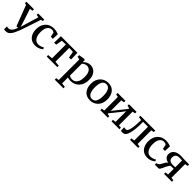

<svg xmlns="http://www.w3.org/2000/svg" viewBox="447 -2313 4315 4315"><g transform="rotate(45 2604.0 -156.0)"><path d="M132.5 251.5Q117 251.5 103.8 249.2Q90.5 247 83.5 243.5V152.5Q90 156.5 104 158.8Q118 161 132.5 161Q154.5 161 174.8 153Q195 145 213.5 126.5Q232 108 249.5 76.8Q267 45.5 283.5 0H232.5L46.5 -490L1 -503.5V-548H242V-503L169 -490.5L268.5 -190.5L309.5 -57.5L347.5 -190.5L437.5 -491L373 -503.5V-548H569V-503.5L519 -491Q490.5 -404.5 466 -331Q441.5 -257.5 421.5 -198Q401.5 -138.5 386.5 -94.2Q371.5 -50 361.5 -22.2Q351.5 5.5 347.5 15Q317.5 92.5 288.8 145.2Q260 198 223.5 224.8Q187 251.5 132.5 251.5Z M838 11Q755 11 700 -25.5Q645 -62 617.2 -125.2Q589.5 -188.5 589.5 -268.5Q589 -330 607.2 -383.5Q625.5 -437 661 -477.2Q696.5 -517.5 748.2 -540.2Q800 -563 866.5 -563Q901.5 -563 930.2 -557Q959 -551 980.5 -543.8Q1002 -536.5 1016 -532.5L1011 -379.5H945L922.5 -481.5Q921 -490 910 -496.8Q899 -503.5 883.2 -507.5Q867.5 -511.5 849.5 -511.5Q807.5 -511.5 775.2 -487.5Q743 -463.5 724.8 -416Q706.5 -368.5 706 -297Q706 -237 717.5 -191.8Q729 -146.5 750.2 -116.8Q771.5 -87 800.5 -72.2Q829.5 -57.5 864 -57.5Q893.5 -57.5 920 -64Q946.5 -70.5 968.2 -80.2Q990 -90 1005 -100L1023 -61Q1007 -44.5 978.2 -27.8Q949.5 -11 913.2 0Q877 11 838 11Z M1194 0V-46.5L1307 -56.5V-496L1183.5 -490.5L1156.5 -338.5H1092L1096.5 -548H1623.5L1629 -338.5H1564L1537 -490.5L1415.5 -496V-56.5L1530.5 -46.5V0Z M1689.5 239.5V194L1758.5 182.5V-470.5L1688.5 -488V-538.5L1831 -559.5H1836L1856.5 -542.5L1856 -483.5Q1871 -501 1895.5 -519.2Q1920 -537.5 1952.8 -550Q1985.5 -562.5 2025.5 -562.5Q2083 -562.5 2132 -534.5Q2181 -506.5 2210.5 -447.2Q2240 -388 2240 -294Q2240 -230.5 2220.5 -175.2Q2201 -120 2164.2 -78Q2127.5 -36 2075.5 -12.5Q2023.5 11 1958.5 11Q1933.5 11 1906.5 6.8Q1879.5 2.5 1863.5 -3.5L1866 80V182.5L1964 194V239.5ZM1960.5 -38.5Q2007 -38.5 2043.8 -63.8Q2080.5 -89 2102 -142Q2123.5 -195 2123.5 -279.5Q2123.5 -336.5 2112.8 -377.5Q2102 -418.5 2082.5 -444.5Q2063 -470.5 2038 -482.8Q2013 -495 1984 -495Q1956.5 -495 1933.5 -486.8Q1910.5 -478.5 1893 -466.5Q1875.5 -454.5 1866 -443.5V-70Q1873.5 -59 1899.8 -48.8Q1926 -38.5 1960.5 -38.5Z M2327.5 -274Q2327.5 -344.5 2349.2 -398.2Q2371 -452 2408.5 -488.5Q2446 -525 2493 -544Q2540 -563 2590 -563Q2676 -563 2731.5 -525.5Q2787 -488 2813.8 -423.5Q2840.5 -359 2840.5 -277.5Q2840.5 -207 2818.8 -153Q2797 -99 2759.5 -62.5Q2722 -26 2675 -7.5Q2628 11 2578 11Q2513.5 11 2466.2 -10.5Q2419 -32 2388.2 -70.5Q2357.5 -109 2342.5 -161Q2327.5 -213 2327.5 -274ZM2585 -42.5Q2628 -42.5 2658.2 -67.5Q2688.5 -92.5 2704.2 -142.8Q2720 -193 2720 -269Q2720 -320 2712.8 -364Q2705.5 -408 2689.8 -440.5Q2674 -473 2648 -491.2Q2622 -509.5 2585 -509.5Q2541.5 -509.5 2510.8 -484.5Q2480 -459.5 2464 -409.5Q2448 -359.5 2448 -283Q2448 -231 2455.5 -187.2Q2463 -143.5 2479.2 -111Q2495.5 -78.5 2521.8 -60.5Q2548 -42.5 2585 -42.5Z M2898 0V-46.5L2967 -56V-488L2899.5 -502V-548H3150V-502L3075.5 -488V-153L3143 -238L3327 -468.5V-488L3259.5 -502V-548H3502V-502L3435 -487.5V-56L3504.5 -46.5V0H3253.5V-46.5L3327 -56V-395L3255 -299.5L3075.5 -77V-55L3137.5 -46.5V0Z M3600 6.5Q3585 6.5 3573 4.5Q3561 2.5 3554 0L3547.5 -105Q3558 -103 3575 -101.5Q3592 -100 3610 -100Q3641.5 -100 3662.2 -144.8Q3683 -189.5 3693.2 -276.5Q3703.5 -363.5 3704 -490L3624 -502V-548H4096.5V-501.5L4028.5 -489V-55.5L4098.5 -46.5V0H3842V-46.5L3919.5 -55.5V-493H3763.5V-443.5Q3763.5 -337 3755 -262.5Q3746.5 -188 3734.2 -140.2Q3722 -92.5 3710 -66.5Q3695 -35 3670 -14.2Q3645 6.5 3600 6.5Z M4402 11Q4319 11 4264 -25.5Q4209 -62 4181.2 -125.2Q4153.5 -188.5 4153.5 -268.5Q4153 -330 4171.2 -383.5Q4189.5 -437 4225 -477.2Q4260.5 -517.5 4312.2 -540.2Q4364 -563 4430.5 -563Q4465.5 -563 4494.2 -557Q4523 -551 4544.5 -543.8Q4566 -536.5 4580 -532.5L4575 -379.5H4509L4486.5 -481.5Q4485 -490 4474 -496.8Q4463 -503.5 4447.2 -507.5Q4431.5 -511.5 4413.5 -511.5Q4371.5 -511.5 4339.2 -487.5Q4307 -463.5 4288.8 -416Q4270.5 -368.5 4270 -297Q4270 -237 4281.5 -191.8Q4293 -146.5 4314.2 -116.8Q4335.5 -87 4364.5 -72.2Q4393.5 -57.5 4428 -57.5Q4457.5 -57.5 4484 -64Q4510.5 -70.5 4532.2 -80.2Q4554 -90 4569 -100L4587 -61Q4571 -44.5 4542.2 -27.8Q4513.5 -11 4477.2 0Q4441 11 4402 11Z M4628.5 0 4629.5 -46.5 4665.5 -58.5Q4687 -65.5 4702.2 -86Q4717.5 -106.5 4731 -132.8Q4744.5 -159 4759.2 -184.8Q4774 -210.5 4793.8 -229.5Q4813.5 -248.5 4841.5 -253.5L4843 -241.5Q4796 -242 4758.5 -259.2Q4721 -276.5 4699.2 -307.8Q4677.5 -339 4677.5 -381Q4677.5 -430.5 4703 -470Q4728.5 -509.5 4779.8 -532.2Q4831 -555 4908 -555Q4935.5 -555 4965 -553.2Q4994.5 -551.5 5021.2 -549.8Q5048 -548 5065.5 -548H5173V-501.5L5103.5 -489.5V-55L5173.5 -45.5V0H4924V-45.5L4997 -55V-233.5H4904.5Q4885.5 -222 4869 -196Q4852.5 -170 4837.8 -138Q4823 -106 4809.2 -75.8Q4795.5 -45.5 4782 -24.5Q4768.5 -3.5 4753.5 0ZM4916 -281Q4929 -281 4944.5 -281.2Q4960 -281.5 4974.5 -282.2Q4989 -283 4997 -283V-497.5Q4988.5 -499 4973 -500.2Q4957.5 -501.5 4940.5 -502.2Q4923.5 -503 4910.5 -503Q4870 -503 4843 -489.8Q4816 -476.5 4802.5 -450.8Q4789 -425 4789 -387Q4789 -348 4805.8 -324.8Q4822.5 -301.5 4851.2 -291.2Q4880 -281 4916 -281Z"/></g></svg>

Font: Merriweather 36pt Medium
Style: Regular
Weight: 500
Version: Version 2.100